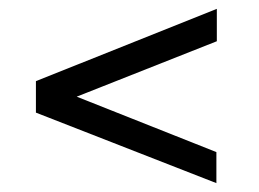

<svg xmlns="http://www.w3.org/2000/svg" viewBox="-20 -565 584 433"><path d="M468 -222 153 -347 469 -472V-545L61 -382V-311L468 -152Z"/></svg>

Font: United Sans Light
Style: Regular
Weight: 300
Designer: Pablo Impallari, Rodrigo Fuenzalida (Modified by Dan O. Williams)
Version: Version 1.000;PS 001.000;hotconv 1.0.88;makeotf.lib2.5.64775